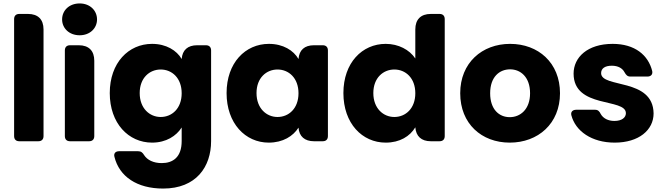

<svg xmlns="http://www.w3.org/2000/svg" viewBox="-20 -821 3862 1116"><path d="M62 -710V-30C62 -11 73 0 92 0H203C222 0 233 -11 233 -30V-650C233 -708 201 -740 143 -740H92C73 -740 62 -729 62 -710Z M357 -528V-30C357 -11 368 0 387 0H498C517 0 528 -11 528 -30V-468C528 -526 496 -558 438 -558H387C368 -558 357 -547 357 -528ZM341 -708C341 -657 382 -616 443 -616C503 -616 544 -657 544 -708C544 -760 503 -801 443 -801C382 -801 341 -760 341 -708Z M864 -566C727 -566 618 -456 618 -280C618 -104 727 8 864 8C946 8 1005 -31 1036 -80V-1C1036 93 985 127 920 127C872 127 836 109 818 81C809 66 800 58 783 58H672C652 58 640 70 645 90C673 205 776 275 928 275C1121 275 1207 148 1207 -1V-528C1207 -547 1196 -558 1177 -558H1126C1071 -558 1040 -530 1036 -478C1007 -528 946 -566 864 -566ZM914 -417C979 -417 1036 -368 1036 -279C1036 -190 979 -141 914 -141C850 -141 792 -191 792 -280C792 -369 850 -417 914 -417Z M1543 -566C1406 -566 1297 -456 1297 -280C1297 -104 1406 8 1542 8C1625 8 1684 -30 1715 -79C1719 -28 1751 0 1805 0H1856C1875 0 1886 -11 1886 -30V-528C1886 -547 1875 -558 1856 -558H1805C1750 -558 1719 -530 1715 -478C1686 -528 1626 -566 1543 -566ZM1593 -417C1658 -417 1715 -368 1715 -279C1715 -190 1658 -141 1593 -141C1529 -141 1471 -191 1471 -280C1471 -369 1529 -417 1593 -417Z M2222 -566C2085 -566 1976 -456 1976 -280C1976 -104 2085 8 2222 8C2304 8 2363 -29 2394 -81C2398 -29 2429 0 2484 0H2535C2554 0 2565 -11 2565 -30V-710C2565 -729 2554 -740 2535 -740H2484C2426 -740 2394 -708 2394 -650V-481C2360 -532 2296 -566 2222 -566ZM2272 -417C2337 -417 2394 -368 2394 -279C2394 -190 2337 -141 2272 -141C2208 -141 2150 -191 2150 -280C2150 -369 2208 -417 2272 -417Z M2943 8C3107 8 3235 -102 3235 -279C3235 -456 3109 -566 2945 -566C2782 -566 2655 -456 2655 -279C2655 -102 2779 8 2943 8ZM2943 -140C2881 -140 2829 -185 2829 -279C2829 -374 2883 -418 2945 -418C3005 -418 3061 -374 3061 -279C3061 -185 3004 -140 2943 -140Z M3553 8C3693 8 3779 -65 3779 -162C3776 -370 3474 -307 3474 -396C3474 -423 3496 -439 3536 -439C3573 -439 3598 -424 3610 -401C3619 -385 3627 -376 3644 -376H3743C3763 -376 3775 -388 3771 -408C3748 -501 3670 -566 3541 -566C3395 -566 3314 -488 3314 -393C3314 -188 3618 -253 3618 -163C3618 -138 3595 -118 3551 -118C3515 -118 3486 -133 3472 -158C3464 -174 3456 -183 3439 -183H3329C3309 -183 3296 -171 3301 -151C3325 -59 3419 8 3553 8Z"/></svg>

Font: Arvore Sans
Style: Bold
Weight: 700
Designer: Jonny Pinhorn (Latin) Dan Schunck (customization for Arvore)
Version: Version 1.000;Glyphs 3.3 (3305)